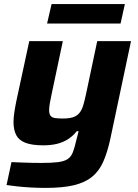

<svg xmlns="http://www.w3.org/2000/svg" viewBox="-20 -711 674 938"><path d="M203 207Q167 207 130.5 205Q94 203 63.5 199.5Q33 196 12 193L36 81Q62 82 87 83Q112 84 136 84.5Q160 85 182 85Q234 85 264.5 81Q295 77 311.5 65.5Q328 54 336.5 31.5Q345 9 353 -27Q356 -38 359 -49.5Q362 -61 364 -70H355Q336 -46 311.5 -30.5Q287 -15 257.5 -8Q228 -1 192 -1Q136 -1 104 -13.5Q72 -26 59 -51.5Q46 -77 46 -115Q46 -135 50 -162Q54 -189 60 -218L123 -510H287L232 -250Q227 -228 223.5 -207Q220 -186 220 -173Q220 -155 226.5 -146Q233 -137 247.5 -134.5Q262 -132 286 -132Q317 -132 336 -138Q355 -144 367 -158Q379 -172 386 -194.5Q393 -217 400 -250L455 -510H620L518 -28Q504 35 484 80Q464 125 429.5 153Q395 181 340.5 194Q286 207 203 207ZM210 -596 232 -691H590L569 -596Z"/></svg>

Font: Saira SemiExpanded
Style: Bold Italic
Weight: 700
Width: 6
Italic angle: -12°
Designer: Hector Gatti with collaboration of the Omnibus-Type team
Foundry: Omnibus-Type
Version: Version 1.101